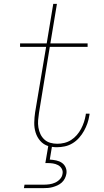

<svg xmlns="http://www.w3.org/2000/svg" viewBox="-20 -755 540 995"><path d="M104 220 107 202H207Q221 202 236 200Q251 198 265.5 191.5Q280 185 291 173Q302 161 304 146Q307 132 300 119.5Q293 107 280.5 100.5Q268 94 254 92Q240 90 225 90H215L230 2Q205 -6 188.5 -25Q172 -44 164.5 -68.5Q157 -93 157.5 -119.5Q158 -146 162 -173L219 -512H84V-530H222L256 -735H275L241 -530H434V-512H238L182 -170Q179 -151 177.5 -132Q176 -113 179 -94.5Q182 -76 189.5 -60Q197 -44 210 -32Q223 -20 240.5 -15Q258 -10 277 -10Q295 -10 313.5 -14.5Q332 -19 348.5 -29.5Q365 -40 378 -55Q391 -70 400 -87Q409 -104 415 -122Q421 -140 424 -158Q424 -160 424.5 -162Q425 -164 425 -166H444Q444 -164 444 -162Q444 -160 443 -157Q440 -136 433 -116Q426 -96 415.5 -77Q405 -58 390 -41Q375 -24 356 -12.5Q337 -1 316 3.5Q295 8 274 8Q268 8 261.5 7.5Q255 7 249 6L238 72Q255 73 271.5 76.5Q288 80 301 89Q314 98 320.5 113.5Q327 129 324 146Q322 158 316 170Q310 182 300 191Q290 200 278 205.5Q266 211 253.5 214.5Q241 218 228.5 219Q216 220 204 220Z"/></svg>

Font: Iosevka Curly Slab ThObl
Style: Regular
Weight: 100
Italic angle: -9°
Monospace: yes
Designer: Belleve Invis
Foundry: Belleve Invis
Version: Version 11.0.0; ttfautohint (v1.8.3)